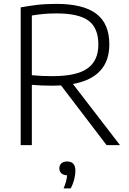

<svg xmlns="http://www.w3.org/2000/svg" viewBox="-20 -768 684 1016"><path d="M89.5 0V-729Q129.5 -736.5 175.2 -742Q221 -747.5 277.5 -747.5Q420 -747.5 489.2 -695.5Q558.5 -643.5 558.5 -533Q558.5 -359 366 -323.5L615 0H544L303 -316Q281 -314.5 257.5 -314.5Q224 -314.5 199.2 -315.8Q174.5 -317 148.5 -319V0ZM257 -365Q386 -365 443.2 -406.2Q500.5 -447.5 500.5 -532Q500.5 -620 448.5 -658.5Q396.5 -697 279.5 -697Q238.5 -697 208.8 -694Q179 -691 148.5 -686V-370Q179 -367.5 201.8 -366.2Q224.5 -365 257 -365ZM316.5 229Q325.5 207.5 329.8 191Q334 174.5 335 159.5Q315.5 159 304.8 149Q294 139 294 122.5Q294 106.5 304.8 96.5Q315.5 86.5 335 86.5Q379 86.5 379 135.5Q379 155.5 372.8 180.8Q366.5 206 354 229Z"/></svg>

Font: Encode Sans Lt
Style: Regular
Weight: 300
Designer: Multiple Designers
Foundry: Impallari Type
Version: Version 3.002; ttfautohint (v1.8.3) -l 8 -r 50 -G 200 -x 14 